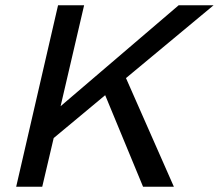

<svg xmlns="http://www.w3.org/2000/svg" viewBox="-20 -710 832 730"><path d="M41.5 0 200.7 -689.9H299.8L210.4 -306.2L659.2 -689.9H792L459 -413.1L641.1 0H523.9L379.9 -348.1L184.1 -185.1L140.6 0Z"/></svg>

Font: Acari Sans Medium
Style: Italic
Weight: 500
Italic angle: -13°
Designer: Alfredo Marco Pradil and Stefan Peev
Foundry: Hanken Design Co.
Version: Version 1.045